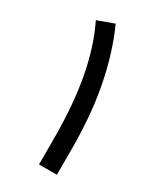

<svg xmlns="http://www.w3.org/2000/svg" viewBox="-167 -709 653 772"><g transform="rotate(30 159.0 -322.5)"><path d="M133.8 -644.5Q183.1 -534.7 208 -405Q232.9 -275.4 232.9 -119.6V0H149.9V-121.1Q149.9 -277.3 127 -399.9Q104 -522.5 57.6 -616.7Z"/></g></svg>

Font: Vazir FD-WOL-UI
Style: Regular-FD-WOL-UI
Weight: 400
Designer: Saber Rastikerdar
Foundry: Saber Rastikerdar
Version: Version 30.1.0